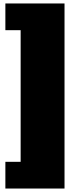

<svg xmlns="http://www.w3.org/2000/svg" viewBox="-20 -900 425 1107"><path d="M11 187V33H99V-726H11V-880H352V187Z"/></svg>

Font: Tomorrow Black
Style: Regular
Weight: 900
Designer: Tony de Marco, Monica Rizzolli
Foundry: Just in Type
Version: Version 2.002